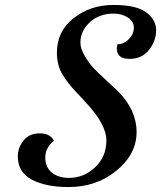

<svg xmlns="http://www.w3.org/2000/svg" viewBox="-20 -736 651 776"><path d="M452 -541Q452 -545 454 -557Q481 -557 501 -578Q521 -599 521 -624Q521 -649 497 -665Q473 -681 439 -681Q381 -681 343 -646Q305 -611 305 -564Q305 -539 323 -509Q341 -479 357.5 -461.5Q374 -444 411.5 -409.5Q449 -375 456 -368Q532 -292 532 -202.5Q532 -113 451 -46.5Q370 20 257 20Q165 20 108.5 -10Q52 -40 52 -104Q52 -139 75 -168Q98 -197 140.5 -197Q183 -197 198 -167Q163 -139 163 -99.5Q163 -60 189.5 -38.5Q216 -17 259 -17Q319 -17 364.5 -60Q410 -103 410 -168.5Q410 -234 324 -325Q323 -327 289 -362.5Q255 -398 232.5 -435Q210 -472 210 -523Q210 -610 278 -663Q346 -716 438.5 -716Q531 -716 571 -686Q611 -656 611 -613.5Q611 -571 582.5 -534.5Q554 -498 503 -498Q452 -498 452 -541Z"/></svg>

Font: Playball
Style: Regular
Weight: 400
Designer: Robert E. Leuschke
Foundry: Robert E. Leuschke
Version: Version 1.001